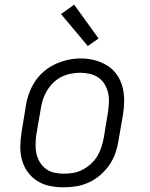

<svg xmlns="http://www.w3.org/2000/svg" viewBox="-20 -790 640 818"><path d="M251 8Q221 8 191.5 2Q162 -4 138 -19.5Q114 -35 97.5 -58Q81 -81 73.5 -109Q66 -137 66.5 -167.5Q67 -198 72 -228L90 -338Q94 -365 103.5 -391.5Q113 -418 129 -442.5Q145 -467 167.5 -486Q190 -505 216 -517Q242 -529 269.5 -535Q297 -541 324 -541Q355 -541 383.5 -533.5Q412 -526 436.5 -511Q461 -496 477.5 -472.5Q494 -449 501.5 -421Q509 -393 509 -362.5Q509 -332 504 -302L485 -192Q481 -165 472 -138.5Q463 -112 446.5 -88Q430 -64 407.5 -44.5Q385 -25 359 -13Q333 -1 305.5 3.5Q278 8 251 8ZM252 -50Q273 -50 293 -53.5Q313 -57 332 -67Q351 -77 367 -91.5Q383 -106 394 -124Q405 -142 411.5 -162Q418 -182 422 -202L440 -312Q443 -333 444 -354Q445 -375 440.5 -394.5Q436 -414 425.5 -431.5Q415 -449 398.5 -460Q382 -471 362 -475.5Q342 -480 321 -480Q301 -480 281 -476Q261 -472 242 -462.5Q223 -453 207.5 -438Q192 -423 181 -405Q170 -387 163.5 -367.5Q157 -348 154 -328L135 -218Q132 -198 131.5 -177Q131 -156 135 -136.5Q139 -117 149.5 -99.5Q160 -82 175.5 -70.5Q191 -59 211 -54.5Q231 -50 252 -50ZM354 -594 240 -730 296 -770 400 -626Z"/></svg>

Font: Iosevka Slab LtExObl
Style: Regular
Weight: 300
Width: 7
Italic angle: -9°
Monospace: yes
Designer: Belleve Invis
Foundry: Belleve Invis
Version: Version 11.1.0; ttfautohint (v1.8.3)